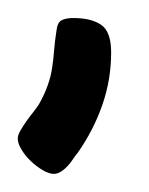

<svg xmlns="http://www.w3.org/2000/svg" viewBox="-30 -105 165 213"><path d="M93.3 -46.9Q93.3 -16.6 83.5 11.5Q73.7 39.6 56.2 64.5Q53.7 67.4 51 71.5Q48.3 75.7 44.9 79.3Q41.5 83 37.6 85.4Q33.7 87.9 29.8 87.9Q24.4 87.9 17.3 83.7Q10.3 79.6 4.2 73.7Q-2 67.9 -6.1 61Q-10.3 54.2 -10.3 48.8Q-10.3 44.9 -7.3 39.8Q-4.4 34.7 -0.7 29.5Q2.9 24.4 6.8 19.5Q10.7 14.6 13.2 10.7Q19.5 -0.5 22.9 -10.3Q26.4 -20 27.8 -29.5Q29.3 -39.1 30 -49.1Q30.8 -59.1 32.7 -71.3Q33.7 -80.1 38.3 -82.5Q43 -85 51.3 -85Q71.3 -85 82.3 -77.4Q93.3 -69.8 93.3 -46.9Z"/></svg>

Font: Just Another Hand
Style: Regular
Weight: 400
Designer: Astigmatic (AOETI)
Foundry: Astigmatic (AOETI)
Version: Version 1.001